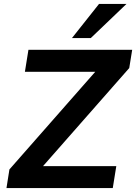

<svg xmlns="http://www.w3.org/2000/svg" viewBox="-20 -959 694 979"><path d="M13 0 28 -95 507 -640 514 -593H107L125 -705H654L639 -612L159 -66L152 -112H573L555 0ZM347 -765 485 -939H625L443 -765Z"/></svg>

Font: Nunito Sans 9pt
Style: Bold Italic
Weight: 700
Italic angle: -9°
Version: Version 3.101;gftools[0.9.27]